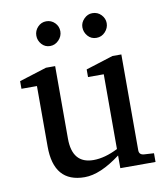

<svg xmlns="http://www.w3.org/2000/svg" viewBox="-75 -709 661 763"><g transform="rotate(-10 256.0 -327.5)"><path d="M493.2 -19.5H351.1V-70.8Q269 -8.8 206.1 -8.8Q81.5 -8.8 81.5 -154.3V-398.4H19V-429.2L129.4 -463.9H166.5V-171.4Q166.5 -69.8 252.4 -69.8Q297.9 -69.8 351.1 -96.7V-398.4H287.6V-429.2L397.5 -463.9H433.6V-77.1Q433.6 -58.6 453.6 -57.1L493.2 -54.7ZM397.9 -596.7Q397.9 -577.1 383.5 -561.5Q369.1 -545.9 348.1 -545.9Q326.7 -545.9 313.2 -561.5Q299.8 -577.1 299.8 -596.7Q299.8 -615.7 314.5 -630.6Q329.1 -645.5 348.1 -645.5Q369.6 -645.5 383.8 -630.6Q397.9 -615.7 397.9 -596.7ZM210.9 -596.7Q210.9 -576.7 196 -561.3Q181.2 -545.9 161.1 -545.9Q140.6 -545.9 127.2 -561Q113.8 -576.2 113.8 -595.7Q113.8 -615.7 127.9 -630.6Q142.1 -645.5 162.1 -645.5Q182.6 -645.5 196.8 -631.1Q210.9 -616.7 210.9 -596.7Z"/></g></svg>

Font: Annapurna SIL
Style: Regular
Weight: 400
Designer: Peter Martin, Annie Olsen
Foundry: SIL International
Version: Version 2.000